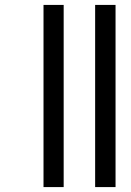

<svg xmlns="http://www.w3.org/2000/svg" viewBox="-20 -761 533 781"><path d="M239 -741V0H157V-741ZM450 -741V0H367V-741Z"/></svg>

Font: Fz Poppins
Style: Regular
Weight: 400
Designer: Ninad Kale (Devanagari), Jonny Pinhorn (Latin)
Foundry: Indian Type Foundry
Version: Vit hóa bi Vntype.Com & FontZin.Com